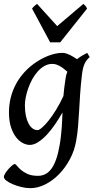

<svg xmlns="http://www.w3.org/2000/svg" viewBox="-25 -731 498 995"><path d="M168.9 -56.6Q177.7 -56.6 192.9 -69.6Q208 -82.5 226.8 -106Q245.6 -129.4 265.6 -161.9Q285.6 -194.3 303.7 -233.4Q305.7 -254.9 308.3 -278.1Q311 -301.3 315.4 -328.1Q316.4 -336.4 318.8 -344.2Q321.3 -352.1 324.2 -359.4Q316.4 -365.7 307.6 -373Q298.8 -380.4 289.1 -386.2Q279.3 -392.1 268.6 -396Q257.8 -399.9 246.6 -399.9Q224.6 -399.9 205.8 -389.4Q187 -378.9 171.1 -361.3Q155.3 -343.8 142.8 -321.3Q130.4 -298.8 121.8 -274.9Q113.3 -251 108.6 -227.5Q104 -204.1 104 -185.1Q104 -154.8 109.1 -131.1Q114.3 -107.4 123 -90.8Q131.8 -74.2 143.8 -65.4Q155.8 -56.6 168.9 -56.6ZM439.9 -435.1Q423.3 -421.4 413.8 -401.4Q404.3 -381.3 399.9 -346.2Q393.1 -288.1 390.1 -241Q387.2 -193.8 384.8 -152.8Q382.3 -111.8 379.4 -75Q376.5 -38.1 369.6 -0.5Q360.8 50.3 336.9 94.7Q313 139.2 280.3 172.4Q247.6 205.6 209 224.9Q170.4 244.1 132.3 244.1Q110.4 244.1 86.2 238.3Q62 232.4 41.7 223.9Q21.5 215.3 8.3 205.3Q-4.9 195.3 -4.9 186.5Q-4.9 178.2 2.4 166.7Q9.8 155.3 19.3 144.5Q28.8 133.8 37.8 126.5Q46.9 119.1 50.3 119.1Q56.2 119.1 63.5 128.7Q70.8 138.2 84 149.7Q97.2 161.1 118.2 170.7Q139.2 180.2 171.9 180.2Q215.3 180.2 242.4 142.3Q269.5 104.5 283.7 23.4Q288.1 -1.5 290.5 -23.9Q293 -46.4 294.7 -67.1Q296.4 -87.9 297.1 -107.9Q297.9 -127.9 298.8 -148.4Q281.7 -118.2 261.2 -87.9Q240.7 -57.6 218.5 -33.7Q196.3 -9.8 173.3 5.1Q150.4 20 128.9 20Q112.8 20 94 10.7Q75.2 1.5 59.1 -18.8Q43 -39.1 32.2 -71Q21.5 -103 21.5 -148.9Q21.5 -187.5 30.5 -224.4Q39.6 -261.2 57.4 -294.7Q75.2 -328.1 102.3 -357.7Q129.4 -387.2 165.5 -411.1Q179.2 -419.9 195.1 -428.2Q210.9 -436.5 228 -442.9Q245.1 -449.2 262.7 -453.1Q280.3 -457 297.9 -457Q308.1 -457 318.1 -453.9Q328.1 -450.7 337.9 -446Q347.7 -441.4 356.7 -435.5Q365.7 -429.7 374 -424.3Q387.2 -434.6 400.6 -442.6Q414.1 -450.7 426.8 -457ZM287.1 -511.7H234.9L141.1 -686.5Q148.4 -695.8 153.8 -700.4Q159.2 -705.1 167 -710.9L271.5 -595.7L407.2 -710.9Q413.1 -705.6 417.5 -700.7Q421.9 -695.8 426.3 -686.5Z"/></svg>

Font: Gentium Book Basic
Style: Italic
Weight: 400
Italic angle: -8°
Designer: J. Victor Gaultney and Annie Olsen
Foundry: SIL International
Version: Version 1.102; 2013; Maintenance release